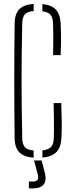

<svg xmlns="http://www.w3.org/2000/svg" viewBox="-20 -824 385 1010"><path d="M157 5.5Q107 2 82.5 -22Q58 -46 57 -97Q56 -180.5 55.5 -254.5Q55 -328.5 55 -399.2Q55 -470 55.5 -544Q56 -618 57 -701Q58 -752 82.2 -776Q106.5 -800 157 -803.5V-765.5Q125 -763.5 111.5 -749.2Q98 -735 97 -701Q95 -609 94.2 -537Q93.5 -465 93.5 -399.2Q93.5 -333.5 94.2 -261.5Q95 -189.5 97 -97Q98 -63.5 111.5 -49.2Q125 -35 157 -32.5ZM203 5V-33Q235 -36.5 248.5 -50.8Q262 -65 263 -97Q264 -120 264 -145Q264 -170 263.5 -202.8Q263 -235.5 262 -282H302Q304.5 -220.5 305 -180.2Q305.5 -140 303 -97Q300.5 -48 276.5 -23.8Q252.5 0.5 203 5ZM259 -534Q260 -565.5 260.2 -591.5Q260.5 -617.5 260.2 -643.5Q260 -669.5 259 -701Q258 -732.5 245.2 -746.8Q232.5 -761 203 -764.5V-802.5Q250.5 -798 273.5 -774Q296.5 -750 299 -701Q300.5 -669.5 301 -643.5Q301.5 -617.5 301 -591.5Q300.5 -565.5 299 -534ZM132 167V131H152Q172.5 131 178.2 120.5Q184 110 177 86L159 20H199L216 86Q226 125 209.8 146Q193.5 167 153 167Z"/></svg>

Font: Big Shoulders Stencil Text Thin
Style: Regular
Weight: 100
Designer: Patric King
Foundry: XO Type Co
Version: Version 2.001